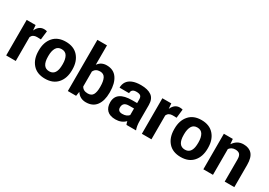

<svg xmlns="http://www.w3.org/2000/svg" viewBox="14 -1612 3471 2473"><g transform="rotate(30 1749.5 -376.0)"><path d="M197 0H54.5V-528.5H187L193.5 -453L194.5 -452.5Q233 -538 309.5 -538Q333.5 -538 353.5 -532L338.5 -402.5L280.5 -404Q218.5 -404 197 -355.5Z M635 10Q515.5 10 450.5 -63.5Q385.5 -137 385.5 -259V-269Q385.5 -389.5 450.5 -464Q515 -538 634 -538Q753.5 -538 818.8 -463.8Q884 -389.5 884 -269V-259Q884 -137.5 819 -63.8Q754 10 635 10ZM635 -99.5Q718.5 -99.5 736.5 -197.5Q741.5 -225.5 741.5 -262Q741.5 -265.5 741.5 -269Q741.5 -341 716.2 -384.5Q691 -428 634 -428Q578 -428 553 -384.2Q528 -340.5 528 -269V-259Q528 -258.5 528 -257.5Q528 -99.5 635 -99.5Z M1243 10Q1152.5 10 1105 -65L1094.5 0H971.5V-761.5H1114V-474.5L1115 -474Q1160.5 -538 1242 -538Q1344.5 -538 1396.2 -463.2Q1448 -388.5 1448 -260V-249.5Q1448 -129 1396.2 -59.5Q1344.5 10 1243 10ZM1207 -100.5Q1263 -100.5 1284.5 -138.8Q1306 -177 1306 -249.5V-260Q1306 -338.5 1283.8 -382.8Q1261.5 -427 1206 -427Q1141 -427 1114 -373.5V-150.5Q1139.5 -100.5 1207 -100.5Z M1683 10.5Q1599.5 10.5 1557.8 -31.2Q1516 -73 1516 -148.5Q1516 -312 1750 -312H1822V-366Q1822 -403 1804.2 -418.5Q1786.5 -434 1742 -434Q1668.5 -434 1668.5 -371.5V-370.5L1526.5 -371Q1526.5 -421.5 1550.8 -459Q1575 -496.5 1625 -517.2Q1675 -538 1751.5 -538Q1853.5 -538 1909.2 -497.8Q1965 -457.5 1965 -365V-135Q1965 -51.5 1986 0H1843.5Q1834 -20.5 1828.5 -47.5Q1773 10.5 1683 10.5ZM1725.5 -95Q1759.5 -95 1783.8 -105.8Q1808 -116.5 1822 -133.5V-231.5H1750Q1701 -231.5 1679.5 -211.2Q1658 -191 1658 -153.5Q1658 -95.5 1723.5 -95Z M2215 0H2072.5V-528.5H2205L2211.5 -453L2212.5 -452.5Q2251 -538 2327.5 -538Q2351.5 -538 2371.5 -532L2356.5 -402.5L2298.5 -404Q2236.5 -404 2215 -355.5Z M2653 10Q2533.5 10 2468.5 -63.5Q2403.5 -137 2403.5 -259V-269Q2403.5 -389.5 2468.5 -464Q2533 -538 2652 -538Q2771.5 -538 2836.8 -463.8Q2902 -389.5 2902 -269V-259Q2902 -137.5 2837 -63.8Q2772 10 2653 10ZM2653 -99.5Q2736.5 -99.5 2754.5 -197.5Q2759.5 -225.5 2759.5 -262Q2759.5 -265.5 2759.5 -269Q2759.5 -341 2734.2 -384.5Q2709 -428 2652 -428Q2596 -428 2571 -384.2Q2546 -340.5 2546 -269V-259Q2546 -258.5 2546 -257.5Q2546 -99.5 2653 -99.5Z M3447.5 0H3304.5V-329.5Q3304.5 -381.5 3284.2 -404.2Q3264 -427 3218 -427Q3162 -427 3130 -383.5V0H2987V-528.5H3120L3126.5 -455L3128 -454.5Q3153 -493.5 3190.2 -515.8Q3227.5 -538 3278 -538Q3359.5 -538 3403.5 -489Q3447.5 -440 3447.5 -330Z"/></g></svg>

Font: Roberto Sans
Style: Bold
Weight: 700
Designer: Google (font) & Cristiano Sobral (main changes)
Version: Version 1.000;October 12, 2021;FontCreator 14.0.0.2814 64-bi